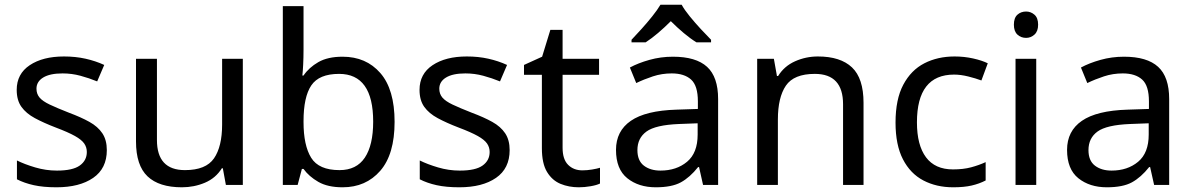

<svg xmlns="http://www.w3.org/2000/svg" viewBox="-20 -786 5070 816"><path d="M434 -148Q434 -70 376 -30Q318 10 220 10Q164 10 123.5 1Q83 -8 52 -24V-104Q84 -88 129.5 -74.5Q175 -61 222 -61Q289 -61 319 -82.5Q349 -104 349 -140Q349 -160 338 -176Q327 -192 298.5 -208Q270 -224 217 -244Q165 -264 128 -284Q91 -304 71 -332Q51 -360 51 -404Q51 -472 106.5 -509Q162 -546 252 -546Q301 -546 343.5 -536.5Q386 -527 423 -510L393 -440Q359 -454 322 -464Q285 -474 246 -474Q192 -474 163.5 -456.5Q135 -439 135 -409Q135 -387 148 -371.5Q161 -356 191.5 -341.5Q222 -327 273 -307Q324 -288 360 -268Q396 -248 415 -219.5Q434 -191 434 -148Z M1012 -536V0H940L927 -71H923Q897 -29 851 -9.5Q805 10 753 10Q656 10 607 -36.5Q558 -83 558 -185V-536H647V-191Q647 -63 766 -63Q855 -63 889.5 -113Q924 -163 924 -257V-536Z M1270 -575Q1270 -541 1268.5 -511.5Q1267 -482 1265 -465H1270Q1293 -499 1333 -522Q1373 -545 1436 -545Q1536 -545 1596.5 -475.5Q1657 -406 1657 -268Q1657 -130 1596 -60Q1535 10 1436 10Q1373 10 1333 -13Q1293 -36 1270 -68H1263L1245 0H1182V-760H1270ZM1421 -472Q1336 -472 1303 -423Q1270 -374 1270 -271V-267Q1270 -168 1302.5 -115.5Q1335 -63 1423 -63Q1495 -63 1530.5 -116Q1566 -169 1566 -269Q1566 -472 1421 -472Z M2146 -148Q2146 -70 2088 -30Q2030 10 1932 10Q1876 10 1835.5 1Q1795 -8 1764 -24V-104Q1796 -88 1841.5 -74.5Q1887 -61 1934 -61Q2001 -61 2031 -82.5Q2061 -104 2061 -140Q2061 -160 2050 -176Q2039 -192 2010.5 -208Q1982 -224 1929 -244Q1877 -264 1840 -284Q1803 -304 1783 -332Q1763 -360 1763 -404Q1763 -472 1818.5 -509Q1874 -546 1964 -546Q2013 -546 2055.5 -536.5Q2098 -527 2135 -510L2105 -440Q2071 -454 2034 -464Q1997 -474 1958 -474Q1904 -474 1875.5 -456.5Q1847 -439 1847 -409Q1847 -387 1860 -371.5Q1873 -356 1903.5 -341.5Q1934 -327 1985 -307Q2036 -288 2072 -268Q2108 -248 2127 -219.5Q2146 -191 2146 -148Z M2455 -62Q2475 -62 2496 -65.5Q2517 -69 2530 -73V-6Q2516 1 2490 5.5Q2464 10 2440 10Q2398 10 2362.5 -4.5Q2327 -19 2305 -55Q2283 -91 2283 -156V-468H2207V-510L2284 -545L2319 -659H2371V-536H2526V-468H2371V-158Q2371 -109 2394.5 -85.5Q2418 -62 2455 -62Z M2840 -545Q2938 -545 2985 -502Q3032 -459 3032 -365V0H2968L2951 -76H2947Q2912 -32 2873.5 -11Q2835 10 2767 10Q2694 10 2646 -28.5Q2598 -67 2598 -149Q2598 -229 2661 -272.5Q2724 -316 2855 -320L2946 -323V-355Q2946 -422 2917 -448Q2888 -474 2835 -474Q2793 -474 2755 -461.5Q2717 -449 2684 -433L2657 -499Q2692 -518 2740 -531.5Q2788 -545 2840 -545ZM2866 -259Q2766 -255 2727.5 -227Q2689 -199 2689 -148Q2689 -103 2716.5 -82Q2744 -61 2787 -61Q2855 -61 2900 -98.5Q2945 -136 2945 -214V-262ZM2877 -766Q2889 -744 2911.5 -716.5Q2934 -689 2958.5 -662.5Q2983 -636 3002 -617V-606H2940Q2914 -622 2886 -645.5Q2858 -669 2831 -696Q2804 -669 2777 -646Q2750 -623 2724 -606H2664V-617Q2683 -637 2706.5 -663Q2730 -689 2752 -716.5Q2774 -744 2787 -766Z M3456 -546Q3552 -546 3601 -499.5Q3650 -453 3650 -349V0H3563V-343Q3563 -472 3443 -472Q3354 -472 3320 -422Q3286 -372 3286 -278V0H3198V-536H3269L3282 -463H3287Q3313 -505 3359 -525.5Q3405 -546 3456 -546Z M4031 10Q3960 10 3904.5 -19Q3849 -48 3817.5 -109Q3786 -170 3786 -265Q3786 -364 3819 -426Q3852 -488 3908.5 -517Q3965 -546 4037 -546Q4078 -546 4116 -537.5Q4154 -529 4178 -517L4151 -444Q4127 -453 4095 -461Q4063 -469 4035 -469Q3877 -469 3877 -266Q3877 -169 3915.5 -117.5Q3954 -66 4030 -66Q4074 -66 4107.5 -75Q4141 -84 4169 -97V-19Q4142 -5 4109.5 2.5Q4077 10 4031 10Z M4341 -737Q4361 -737 4376.5 -723.5Q4392 -710 4392 -681Q4392 -653 4376.5 -639Q4361 -625 4341 -625Q4319 -625 4304 -639Q4289 -653 4289 -681Q4289 -710 4304 -723.5Q4319 -737 4341 -737ZM4384 -536V0H4296V-536Z M4757 -545Q4855 -545 4902 -502Q4949 -459 4949 -365V0H4885L4868 -76H4864Q4829 -32 4790.5 -11Q4752 10 4684 10Q4611 10 4563 -28.5Q4515 -67 4515 -149Q4515 -229 4578 -272.5Q4641 -316 4772 -320L4863 -323V-355Q4863 -422 4834 -448Q4805 -474 4752 -474Q4710 -474 4672 -461.5Q4634 -449 4601 -433L4574 -499Q4609 -518 4657 -531.5Q4705 -545 4757 -545ZM4783 -259Q4683 -255 4644.5 -227Q4606 -199 4606 -148Q4606 -103 4633.5 -82Q4661 -61 4704 -61Q4772 -61 4817 -98.5Q4862 -136 4862 -214V-262Z"/></svg>

Font: RS Noto Sans
Style: Regular
Weight: 400
Designer: Monotype Design Team
Foundry: Monotype Imaging Inc.
Version: Version 3.10